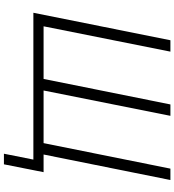

<svg xmlns="http://www.w3.org/2000/svg" viewBox="25 -763 888 978"><g transform="rotate(90 469.0 -274.0)"><path d="M763 150 793 0H45L185 -698H243L114 -52H382L512 -698H570L441 -52H709L839 -698H897L767 -52H857L817 150Z"/></g></svg>

Font: IBM Plex Sans Light
Style: Italic
Weight: 300
Italic angle: -11.31°
Designer: Mike Abbink, Paul van der Laan, Pieter van Rosmalen
Foundry: Bold Monday
Version: Version 3.0